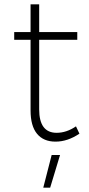

<svg xmlns="http://www.w3.org/2000/svg" viewBox="-20 -657 412 892"><path d="M349 -36Q294 1 238 1Q182 1 152 -35.5Q122 -72 122 -144V-472H46V-508H122V-637H162V-508H339V-472H162V-149Q162 -40 243 -40Q289 -40 333 -70ZM220 63H259L213 215H181Z"/></svg>

Font: Montserrat arm2 ExtraLight
Style: Regular
Weight: 275
Designer: Julieta Ulanovsky
Foundry: Julieta Ulanovsky
Version: Version 6.000